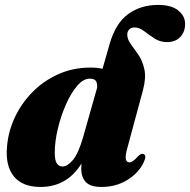

<svg xmlns="http://www.w3.org/2000/svg" viewBox="-20 -747 772 780"><path d="M563 -86Q542 -43 496.2 -15.2Q450.5 12.5 392.5 12.5Q347 12.5 328.5 -7.5Q310 -27.5 310 -61Q310 -71 311 -82.5Q252 12.5 144.5 12.5Q71.5 12.5 36.5 -30.2Q1.5 -73 8.5 -150.5Q13 -211 39.5 -268.5Q66 -326 111 -372Q156 -418 216.2 -445.2Q276.5 -472.5 348 -472.5Q375 -472.5 396.5 -467.5L425 -567Q449 -652 500.2 -689.5Q551.5 -727 622 -727Q677 -727 704.5 -704.2Q732 -681.5 732 -650Q732 -617.5 712.5 -596.8Q693 -576 658.5 -576Q630 -576 607.5 -590.8Q585 -605.5 565.5 -620.5Q546 -635.5 526.5 -635.5Q512.5 -635.5 504.8 -627.2Q497 -619 497 -606Q497 -587.5 511.2 -568.2Q525.5 -549 542.2 -524.5Q559 -500 566.5 -465.5Q574 -431 561 -381.5L497 -144.5Q488.5 -114 491.2 -100.8Q494 -87.5 505.5 -87.5Q519.5 -87.5 540.5 -112Q549 -120 553.8 -121.5Q558.5 -123 563.5 -121Q577.5 -115 563 -86ZM202.5 -127Q202.5 -94.5 211.2 -82.5Q220 -70.5 234 -70.5Q253.5 -70.5 276 -96.8Q298.5 -123 317.5 -189.5L374.5 -390.5Q376 -408 369.8 -417.8Q363.5 -427.5 344.5 -427.5Q318.5 -427.5 293.2 -398Q268 -368.5 247.5 -321.8Q227 -275 214.8 -223.2Q202.5 -171.5 202.5 -127Z"/></svg>

Font: Fraunces 72pt Black
Style: Italic
Weight: 900
Italic angle: -16°
Version: Version 1.000;[b76b70a41]